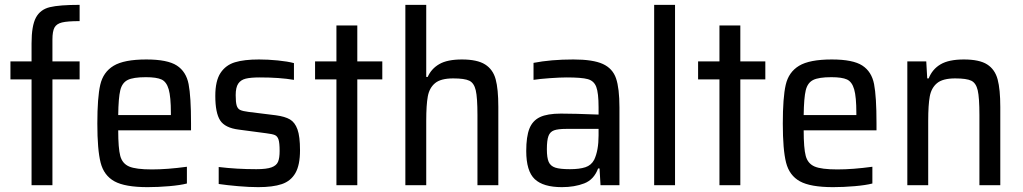

<svg xmlns="http://www.w3.org/2000/svg" viewBox="-20 -763 4213 791"><path d="M110 -436H23V-510H110V-584Q110 -657 128 -690.5Q146 -724 185.5 -733.5Q225 -743 308 -743V-676Q258 -676 235.5 -670.5Q213 -665 204.5 -649.5Q196 -634 196 -600V-510H308V-436H196V0H110Z M767 -226H467Q467 -152 475.5 -120.5Q484 -89 512 -77Q540 -65 606 -65Q669 -65 750 -76V-7Q723 0 677 4Q631 8 588 8Q495 8 451.5 -16Q408 -40 394.5 -93Q381 -146 381 -254Q381 -361 393 -413.5Q405 -466 448 -492Q491 -518 583 -518Q670 -518 708.5 -493Q747 -468 757 -416.5Q767 -365 767 -255ZM467 -289H684V-297Q684 -364 675 -395Q666 -426 645.5 -435.5Q625 -445 581 -445Q529 -445 506 -433.5Q483 -422 475.5 -391Q468 -360 467 -289Z M881 -5V-75Q955 -66 1036 -66Q1078 -66 1098.5 -73.5Q1119 -81 1125.5 -96.5Q1132 -112 1132 -141Q1132 -174 1127.5 -188Q1123 -202 1112.5 -206.5Q1102 -211 1077 -214L964 -229Q907 -236 887 -267Q867 -298 867 -368Q867 -430 888.5 -462.5Q910 -495 948 -506.5Q986 -518 1047 -518Q1084 -518 1124.5 -514Q1165 -510 1191 -503V-434Q1132 -444 1050 -444Q1013 -444 992.5 -439Q972 -434 961.5 -418.5Q951 -403 951 -371Q951 -342 955 -328.5Q959 -315 969.5 -310Q980 -305 1004 -302L1117 -288Q1154 -283 1174.5 -271Q1195 -259 1205.5 -230Q1216 -201 1216 -144Q1216 -83 1197 -50Q1178 -17 1141 -4.5Q1104 8 1044 8Q1007 8 961 4Q915 0 881 -5Z M1366 0V-436H1278V-510H1366V-658H1452V-510H1555V-436H1452V0Z M1650 -743H1736V-446H1742Q1757 -480 1790 -499Q1823 -518 1883 -518Q1946 -518 1978.5 -497.5Q2011 -477 2022 -436.5Q2033 -396 2033 -323V0H1947V-289Q1947 -361 1940 -391Q1933 -421 1913.5 -430.5Q1894 -440 1847 -440Q1796 -440 1772.5 -420.5Q1749 -401 1742.5 -366Q1736 -331 1736 -265V0H1650Z M2148 -141Q2148 -200 2161 -233Q2174 -266 2204.5 -280.5Q2235 -295 2291 -295Q2344 -295 2446 -291V-321Q2446 -380 2436.5 -405Q2427 -430 2401.5 -437Q2376 -444 2315 -444Q2288 -444 2245.5 -441Q2203 -438 2178 -434V-504Q2250 -518 2342 -518Q2423 -518 2463.5 -499.5Q2504 -481 2518 -440Q2532 -399 2532 -320V0H2454L2450 -69H2444Q2427 -23 2387 -7.5Q2347 8 2295 8Q2218 8 2183 -25Q2148 -58 2148 -141ZM2428 -105Q2446 -143 2446 -205V-232H2313Q2279 -232 2262.5 -226Q2246 -220 2239.5 -202.5Q2233 -185 2233 -148Q2233 -113 2240.5 -96Q2248 -79 2267.5 -72.5Q2287 -66 2328 -66Q2367 -66 2391.5 -74Q2416 -82 2428 -105Z M2675 0V-743H2761V0Z M2944 0V-436H2856V-510H2944V-658H3030V-510H3133V-436H3030V0Z M3591 -226H3291Q3291 -152 3299.5 -120.5Q3308 -89 3336 -77Q3364 -65 3430 -65Q3493 -65 3574 -76V-7Q3547 0 3501 4Q3455 8 3412 8Q3319 8 3275.5 -16Q3232 -40 3218.5 -93Q3205 -146 3205 -254Q3205 -361 3217 -413.5Q3229 -466 3272 -492Q3315 -518 3407 -518Q3494 -518 3532.5 -493Q3571 -468 3581 -416.5Q3591 -365 3591 -255ZM3291 -289H3508V-297Q3508 -364 3499 -395Q3490 -426 3469.5 -435.5Q3449 -445 3405 -445Q3353 -445 3330 -433.5Q3307 -422 3299.5 -391Q3292 -360 3291 -289Z M3718 -510H3796L3800 -440H3806Q3821 -478 3855 -498Q3889 -518 3951 -518Q4015 -518 4047 -497.5Q4079 -477 4090 -436Q4101 -395 4101 -322V0H4015V-289Q4015 -361 4008 -391Q4001 -421 3981.5 -430.5Q3962 -440 3915 -440Q3864 -440 3840.5 -420.5Q3817 -401 3810.5 -366Q3804 -331 3804 -265V0H3718Z"/></svg>

Font: Saira Semi Condensed
Style: Regular
Weight: 400
Width: 4
Designer: Hector Gatti with collaboration of the Omnibus-Type team
Foundry: Omnibus-Type
Version: Version 1.001; ttfautohint (v1.8)